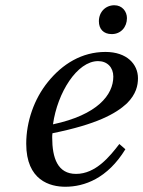

<svg xmlns="http://www.w3.org/2000/svg" viewBox="-20 -700 546 732"><path d="M357 -619C357 -590 374 -570 406 -570C441 -570 464 -597 464 -631C464 -656 446 -680 416 -680C383 -680 357 -655 357 -619ZM80 -152C80 -12 171 12 229 12C302 12 390 -20 458 -131L435 -151C399 -104 345 -37 270 -37C200 -37 179 -97 179 -176C179 -181 179 -185 180 -192C348 -226 421 -266 464 -306C499 -341 506 -374 506 -402C506 -455 464 -502 382 -502C292 -502 218 -456 163 -388C110 -323 80 -236 80 -152ZM182 -226C199 -347 274 -467 354 -467C389 -467 412 -443 412 -408C412 -338 351 -262 182 -226Z"/></svg>

Font: Heuristica
Style: Italic
Weight: 400
Italic angle: -13°
Version: Version 1.0.1